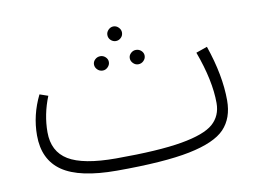

<svg xmlns="http://www.w3.org/2000/svg" viewBox="-63 -618 978 724"><g transform="rotate(-10 425.5 -256.0)"><path d="M785 -176Q785 -108 746.5 -67.5Q708 -27 609.5 -7Q511 13 330 13Q187 13 121.5 -32Q56 -77 56 -170Q56 -248 92 -321L124 -310Q97 -243 97 -175Q97 -101 153 -67Q209 -33 335 -33Q498 -33 587 -48.5Q676 -64 710 -94Q744 -124 744 -173Q744 -259 702 -373L745 -388Q785 -272 785 -176ZM383 -497Q383 -508 391.5 -516.5Q400 -525 411 -525Q422 -525 430.5 -516.5Q439 -508 439 -497Q439 -485 430.5 -477Q422 -469 411 -469Q400 -469 391.5 -477Q383 -485 383 -497ZM314 -396Q314 -407 322.5 -415Q331 -423 343 -423Q354 -423 362.5 -415Q371 -407 371 -396Q371 -385 362.5 -376.5Q354 -368 343 -368Q331 -368 322.5 -376.5Q314 -385 314 -396ZM451 -396Q451 -407 459.5 -415Q468 -423 479 -423Q491 -423 499.5 -415Q508 -407 508 -396Q508 -385 499.5 -376.5Q491 -368 479 -368Q468 -368 459.5 -376.5Q451 -385 451 -396Z"/></g></svg>

Font: FiraGO ExtraLight
Style: Regular
Weight: 200
Designer: bBox Type
Foundry: bBox Type GmbH
Version: Version 1.001